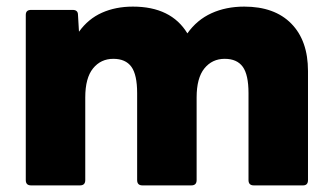

<svg xmlns="http://www.w3.org/2000/svg" viewBox="-20 -561 1006 581"><path d="M74 0Q58 0 58 -16V-516Q58 -531 74 -531H200Q216 -531 216 -516L219 -465Q247 -504 288.5 -522.5Q330 -541 382 -541Q498 -541 547 -460Q576 -501 620 -521Q664 -541 719 -541Q811 -541 861.5 -489.5Q912 -438 912 -346V-16Q912 0 897 0H748Q732 0 732 -16V-279Q732 -335 714.5 -359Q697 -383 660 -383Q622 -383 598.5 -354Q575 -325 575 -266V-16Q575 0 559 0H411Q395 0 395 -16V-279Q395 -335 377.5 -359Q360 -383 323 -383Q285 -383 261.5 -354Q238 -325 238 -266V-16Q238 0 222 0Z"/></svg>

Font: LINE Seed Sans ExtraBold
Style: Regular
Weight: 800
Designer: LINE VX Design & Dalton Maag Ltd & Sandoll Inc
Foundry: Dalton Maag Ltd
Version: Version 1.003